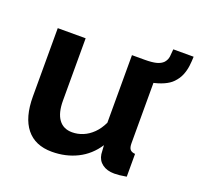

<svg xmlns="http://www.w3.org/2000/svg" viewBox="-112 -734 899 867"><g transform="rotate(20 338.0 -301.0)"><path d="M55.6 -195.9V-523.8H189.6V-224.6Q189.6 -165.4 212 -134.6Q234.4 -103.9 276.7 -103.9Q303.3 -103.9 328.4 -114.2Q353.6 -124.5 375.4 -145.8Q397.2 -167.2 412.2 -199.1V-523.8H546.2V-149.6Q546.2 -128.6 553.4 -119.8Q560.5 -110.9 577.8 -109.5V0Q558.3 3.4 544.6 4.8Q530.9 6.2 519.8 6.2Q484.4 6.2 461.9 -10.5Q439.4 -27.1 435.2 -56.4L432.3 -98.5Q397 -44.5 342.2 -17.3Q287.4 10 220.7 10Q140.1 10 97.9 -42.6Q55.6 -95.1 55.6 -195.9ZM471.1 -430.9 473.1 -523.8Q508.1 -523.8 528.9 -529.1Q549.8 -534.5 561.6 -546.8Q573.4 -560.3 575.5 -576.8Q577.6 -593.3 578.6 -612.3H676.3Q675.8 -590.7 673 -567.7Q670.1 -544.8 661.3 -522.9Q652.5 -501 633.7 -481.5Q618.9 -466 593.4 -454.6Q567.9 -443.2 536.5 -437.1Q505.1 -430.9 471.1 -430.9Z"/></g></svg>

Font: Raleway Thin
Style: Regular
Weight: 100
Designer: Matt McInerney, Pablo Impallari, Rodrigo Fuenzalida
Foundry: Matt McInerney, Pablo Impallari, Rodrigo Fuenzalida
Version: Version 4.026